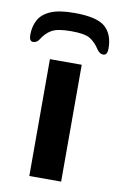

<svg xmlns="http://www.w3.org/2000/svg" viewBox="-105 -680 452 725"><g transform="rotate(10 121.0 -318.0)"><path d="M60 0V-448H182V0ZM121 -636Q63 -636 30.5 -622Q-2 -608 -15.5 -583Q-29 -558 -29 -526Q-29 -501 -14.5 -501Q0 -501 9 -515Q24 -540 46.5 -553Q69 -566 121 -566Q174 -566 194.5 -553Q215 -540 231 -515Q242 -499 256.5 -500Q271 -501 271 -526Q271 -580 239.5 -608Q208 -636 121 -636Z"/></g></svg>

Font: Goldman
Style: Regular
Weight: 400
Designer: Jaikishan Patel
Version: Version 1.000; ttfautohint (v1.8.3)